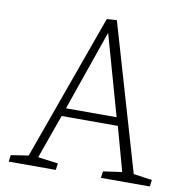

<svg xmlns="http://www.w3.org/2000/svg" viewBox="-79 -780 824 855"><g transform="rotate(10 333.0 -352.0)"><path d="M381 -704 574 -42 658 -30 654 0H433L437 -30L522 -42L467 -241H213L142 -42L233 -30L229 0H16L20 -30L99 -42L336 -701ZM226 -278H455L353 -640H352Z"/></g></svg>

Font: Literata 18pt ExtraLight
Style: Italic
Weight: 250
Italic angle: -2°
Designer: Latin by Veronika Burian and Jose Scaglione. Greek by Irene Vlachou. Cyrillic by Vera Evstafieva
Foundry: TypeTogether
Version: Version 3.103;gftools[0.9.29]